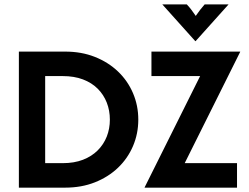

<svg xmlns="http://www.w3.org/2000/svg" viewBox="-20 -862 1144 882"><path d="M66.7 0V-625H279.2Q354.2 -625 415.6 -600.7Q477.1 -576.4 521.9 -533.7Q566.7 -491 591 -434Q615.3 -377.1 615.3 -312.5Q615.3 -247.9 591 -191Q566.7 -134 521.9 -91.3Q477.1 -48.6 415.6 -24.3Q354.2 0 279.2 0ZM187.5 -112.5H268.1Q320.8 -112.5 361.1 -128.1Q401.4 -143.8 428.8 -171.2Q456.2 -198.6 470.5 -234.7Q484.7 -270.8 484.7 -312.5Q484.7 -354.2 470.5 -390.6Q456.2 -427.1 428.8 -454.5Q401.4 -481.9 361.1 -497.2Q320.8 -512.5 268.1 -512.5H187.5ZM644.4 0V-1.4L899.3 -512.5H675.7V-625H1083.3V-623.6L828.5 -112.5H1068.8V0ZM877.1 -672.9 725.7 -841.7H838.2Q850 -829.2 859.4 -816.7Q868.7 -804.2 879.2 -788.9Q889.6 -804.2 899.3 -816.7Q909 -829.2 920.1 -841.7H1029.9L878.5 -672.9Z"/></svg>

Font: Afacad Flux
Style: Bold
Weight: 700
Designer: Kristian Moeller
Foundry: Dicotype
Version: Version 1.100